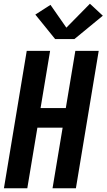

<svg xmlns="http://www.w3.org/2000/svg" viewBox="-20 -1007 570 1027"><path d="M1 0 123 -735H248L197 -429H332L383 -735H508L386 0H261L315 -324H180L126 0ZM378 -798H275L169 -929L250 -981L335 -859L461 -987L530 -923Z"/></svg>

Font: Iosevka SS04 Extrabold Oblique
Style: Regular
Weight: 800
Italic angle: -9°
Monospace: yes
Designer: Belleve Invis
Foundry: Belleve Invis
Version: Version 19.0.0; ttfautohint (v1.8.4)